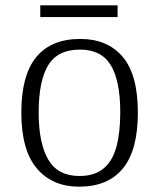

<svg xmlns="http://www.w3.org/2000/svg" viewBox="-20 -690 596 720"><path d="M277 10Q176 10 118 -58.5Q60 -127 60 -268Q60 -408 116 -476Q172 -544 281 -544Q383 -544 440 -477Q497 -410 497 -268Q497 -127 441 -58.5Q385 10 277 10ZM278 -30Q334 -30 368 -58Q402 -86 416.5 -139.5Q431 -193 431 -268Q431 -387 395.5 -445.5Q360 -504 280 -504Q196 -504 160.5 -445Q125 -386 125 -268Q125 -153 161 -91.5Q197 -30 278 -30ZM131 -626V-670H421V-626Z"/></svg>

Font: Noto Serif Hebrew Light
Style: Regular
Weight: 300
Version: Version 2.003